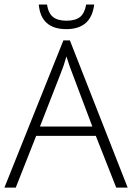

<svg xmlns="http://www.w3.org/2000/svg" viewBox="-20 -848 597 868"><path d="M413.1 -233.9H143.6L51.3 0H0L266.6 -665.5H295.9L557.1 0H505.4ZM160.6 -275.9H397.5L307.6 -514.6Q295.9 -543 280.3 -592.8Q268.1 -549.3 253.4 -513.7ZM279.8 -716.3Q165 -716.3 155.3 -827.6H192.4Q198.7 -788.1 219.7 -771.2Q240.7 -754.4 280.8 -754.4Q320.8 -754.4 341.8 -771.2Q362.8 -788.1 369.6 -827.6H405.8Q392.6 -716.3 279.8 -716.3Z"/></svg>

Font: Bpm'online Open Sans Light
Style: Regular
Weight: 300
Foundry: Ascender Corporation
Version: Version 1.10